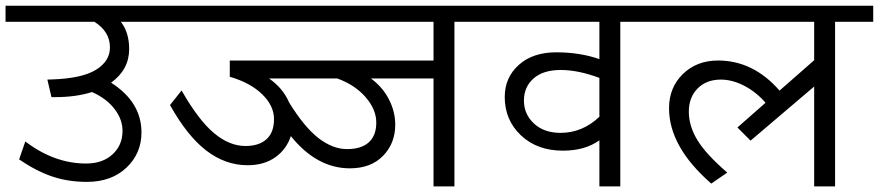

<svg xmlns="http://www.w3.org/2000/svg" viewBox="-35 -667 3145 687"><path d="M276 -16.2Q208.8 -16.2 151.9 -35.4Q95 -54.6 33.4 -96.6L55.6 -160.8Q159.3 -81.9 273 -81.9Q332.2 -81.9 367.8 -114.8Q403.4 -147.6 403.4 -198.7Q403.4 -240.1 374.4 -277.6Q345.3 -315 294.2 -337.7Q237.1 -319.5 163.8 -319.5H149.1L134.5 -382.2L149.6 -382.7Q257.8 -386.2 308.1 -417.1Q358.4 -447.9 358.4 -497.5Q358.4 -554.1 302.8 -589H-15.2V-646.6H554.1V-589H397.4Q427.2 -551.1 427.2 -491.4Q427.2 -418.1 362.5 -371.1Q471.2 -301.8 471.2 -193.1Q471.2 -117.8 417.3 -67Q363.5 -16.2 276 -16.2Z M1171.9 -386.2H927.7Q977.8 -351.4 999.5 -300.3Q1054.1 -211.8 1104.9 -172.6Q1155.7 -133.5 1206.8 -133.5Q1257.8 -133.5 1284.6 -157.7Q1311.4 -182 1311.4 -228.5Q1311.4 -275 1273.5 -319Q1235.6 -363 1171.9 -386.2ZM1516.2 0V-386.2H1292.2Q1333.7 -355.9 1356.4 -311.9Q1379.2 -267.9 1379.2 -220.4Q1379.2 -154.2 1335.7 -109.5Q1292.2 -64.7 1216.9 -64.7Q1098.6 -64.7 1005.6 -180Q990.4 -133 950.2 -104.4Q910 -75.8 850.9 -75.8Q771.5 -75.8 703.2 -128.2Q635 -180.5 573.3 -291.2L614.8 -343.3Q674.9 -237.6 730.3 -191.1Q785.6 -144.6 843.3 -144.6Q891.8 -144.6 918.6 -168.9Q945.4 -193.1 945.4 -240.9Q945.4 -288.7 902.9 -329.9Q860.5 -371.1 787.2 -392.3V-450.5H1516.2V-589H523.8V-646.6H1728V-589H1591V0Z M2109.7 0V-164.8Q2057.6 -127.9 1979.3 -127.9Q1886.8 -127.9 1828.9 -182.8Q1771 -237.6 1771 -320Q1771 -389.3 1821 -434.5Q1871.1 -479.8 1955.5 -479.8Q2039.9 -479.8 2109.7 -455.5V-589H1697.7V-646.6H2321V-589H2184.5V0ZM1970.7 -191.6Q2049 -191.6 2109.7 -249.2V-388.3Q2033.9 -416.6 1971.2 -416.6Q1908.5 -416.6 1874.1 -386.2Q1839.7 -355.9 1839.7 -307.1Q1839.7 -258.3 1875.6 -225Q1911.5 -191.6 1970.7 -191.6Z M2878.2 0V-357.4L2650.7 -163.8L2603.6 -210.8L2704.2 -299.3Q2670.9 -337.7 2628.2 -360Q2585.4 -382.2 2544.5 -382.2Q2492.4 -382.2 2461.1 -350.4Q2429.7 -318.5 2429.7 -267.4Q2429.7 -216.4 2460.1 -166.1Q2490.4 -115.8 2567.2 -49.5L2510.1 -10.1Q2358.9 -141.6 2358.9 -279.6Q2358.9 -353.9 2408.5 -402.2Q2458 -450.5 2534.4 -450.5Q2660.3 -450.5 2754.3 -342.8L2878.2 -451.5V-589H2290.7V-646.6H3089.5V-589H2953V0Z"/></svg>

Font: KhulaRegular
Style: Regular
Weight: 400
Designer: Erin McLaughlin, Steve Matteson
Version: Version 1.001;PS 1.0;hotconv 1.0.72;makeotf.lib2.5.5900; ttf